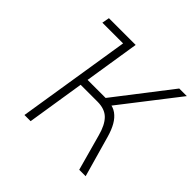

<svg xmlns="http://www.w3.org/2000/svg" viewBox="-174 -880 1056 1056"><g transform="rotate(45 354.0 -352.5)"><path d="M94 -662 102 -705H310L303 -662ZM150 0 262 -705H310L259 -382H416L387 -366L649 -705H708L441 -361L429 -379Q464 -376 488 -358.5Q512 -341 529 -311.5Q546 -282 558 -240L626 0H576L518 -210Q501 -274 470 -305Q439 -336 382 -336H251L198 0Z"/></g></svg>

Font: Nunito Sans 7pt SemiCondensed ExtraLight
Style: Italic
Weight: 250
Width: 4
Italic angle: -9°
Designer: Vernon Adams
Foundry: Vernon Adams
Version: Version 3.101;gftools[0.9.27]